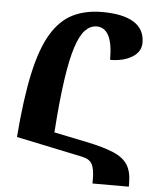

<svg xmlns="http://www.w3.org/2000/svg" viewBox="-55 -771 719 879"><g transform="rotate(5 304.5 -331.0)"><path d="M403 62V42Q403 -5 391 -27Q379 -49 345 -56L40 -120Q54 -297 79.5 -414Q105 -531 146 -599Q187 -667 245 -695.5Q303 -724 380 -724Q475 -724 525 -693Q575 -662 575 -600Q575 -558 535 -533.5Q495 -509 434 -509Q434 -585 415 -620.5Q396 -656 360 -656Q331 -656 307.5 -632Q284 -608 265.5 -551.5Q247 -495 233 -398Q219 -301 209 -156L359 -125Q437 -109 483.5 -89.5Q530 -70 550 -38.5Q570 -7 570 47V62Z"/></g></svg>

Font: Noto Serif Armenian ExtraCondensed Black
Style: Regular
Weight: 900
Width: 2
Designer: Monotype Design Team
Foundry: Monotype Imaging Inc.
Version: Version 2.008; ttfautohint (v1.8.4.7-5d5b)